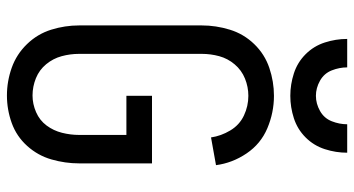

<svg xmlns="http://www.w3.org/2000/svg" viewBox="-248 -740 997 540"><g transform="rotate(90 250.0 -470.5)"><path d="M249 8Q209 8 171 -5.5Q133 -19 104.5 -48.5Q76 -78 64 -116.5Q52 -155 52 -195V-540Q52 -580 64 -619Q76 -658 104.5 -687.5Q133 -717 171.5 -730Q210 -743 250 -743Q297 -743 341 -724.5Q385 -706 412 -666Q439 -626 445 -580L367 -566Q363 -594 347.5 -620Q332 -646 305.5 -658.5Q279 -671 250 -671Q225 -671 201.5 -661.5Q178 -652 161.5 -632.5Q145 -613 138.5 -589Q132 -565 132 -540V-195Q132 -170 138.5 -146Q145 -122 161 -102.5Q177 -83 200.5 -73.5Q224 -64 249 -64Q273 -64 296 -74Q319 -84 333.5 -103.5Q348 -123 354 -147Q360 -171 360 -195V-328H250V-400H440V-195Q440 -156 429 -117.5Q418 -79 391 -49Q364 -19 326.5 -5.5Q289 8 249 8ZM250 -789Q218 -789 187 -799Q156 -809 133 -832Q110 -855 100 -886Q90 -917 90 -949H170Q170 -927 178.5 -905.5Q187 -884 207.5 -872.5Q228 -861 250 -861Q272 -861 292.5 -872.5Q313 -884 321.5 -905.5Q330 -927 330 -949H410Q410 -917 400 -886Q390 -855 367 -832Q344 -809 313 -799Q282 -789 250 -789Z"/></g></svg>

Font: Iosevka SS08
Style: Regular
Weight: 400
Monospace: yes
Designer: Belleve Invis
Foundry: Belleve Invis
Version: 2.1.0; ttfautohint (v1.8.2)